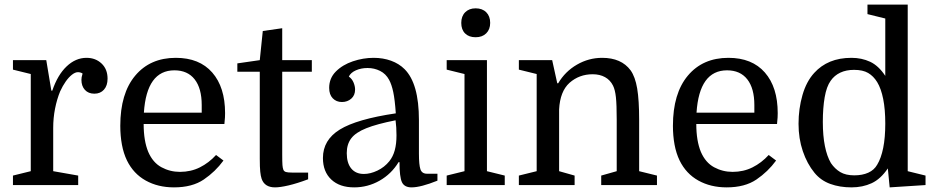

<svg xmlns="http://www.w3.org/2000/svg" viewBox="-20 -800 4046 830"><path d="M337 -482Q333 -485 327.5 -486.5Q322 -488 317 -488Q305 -488 291 -477Q277 -466 264 -447.5Q251 -429 240 -405Q226 -371 218 -330.5Q210 -290 210 -247V-60L318 -41V0H36V-41L113 -60V-480L36 -499V-540H180L202 -408H206Q229 -476 268 -513Q307 -550 354 -550Q393 -550 419 -525.5Q445 -501 445 -460Q445 -430 429.5 -412.5Q414 -395 388 -395Q362 -395 347 -411.5Q332 -428 332 -455Q332 -461 333 -466.5Q334 -472 337 -482Z M950 -264H601Q601 -191 621 -143Q641 -97 678 -77Q715 -57 758 -57Q805 -57 844 -76.5Q883 -96 914 -130L946 -106Q911 -58 861 -24Q811 10 732 10Q663 10 610 -19.5Q557 -49 529 -106Q514 -137 507 -175Q500 -213 500 -256Q500 -396 564.5 -473Q629 -550 740 -550Q842 -550 897.5 -486.5Q953 -423 953 -311Q953 -301 952.5 -292.5Q952 -284 950 -264ZM734 -496Q614 -496 602 -313H852V-346Q852 -418 821.5 -457Q791 -496 734 -496Z M1006 -490V-526L1103 -540L1116 -666L1200 -678V-540H1328V-490H1200V-133Q1200 -99 1201 -86.5Q1202 -74 1205 -66Q1208 -59 1216 -56.5Q1224 -54 1242 -54H1312V-25Q1264 -7 1227.5 1.5Q1191 10 1169 10Q1124 10 1111 -27Q1107 -39 1105 -58Q1103 -77 1103 -114V-490Z M1376 -117Q1376 -195 1449 -240Q1522 -285 1691 -310Q1687 -369 1680 -402Q1673 -435 1662 -455Q1648 -481 1623 -493.5Q1598 -506 1569 -506Q1541 -506 1518.5 -496Q1496 -486 1488 -469Q1502 -459 1508.5 -443Q1515 -427 1515 -413Q1515 -388 1498.5 -373.5Q1482 -359 1458 -359Q1434 -359 1418.5 -375Q1403 -391 1403 -420Q1403 -462 1432 -491Q1461 -520 1505.5 -535Q1550 -550 1595 -550Q1636 -550 1670.5 -537.5Q1705 -525 1729 -501Q1791 -439 1791 -281V-136Q1791 -87 1797.5 -68Q1804 -49 1826 -49H1871V-19Q1799 10 1759 10Q1728 10 1717.5 -12.5Q1707 -35 1707 -99H1703Q1672 -48 1621 -19Q1570 10 1511 10Q1448 10 1412 -24Q1376 -58 1376 -117ZM1553 -48Q1581 -48 1611.5 -62.5Q1642 -77 1663 -103Q1679 -123 1686.5 -150.5Q1694 -178 1694 -215Q1694 -232 1693 -248.5Q1692 -265 1690 -280Q1609 -264 1563 -245.5Q1517 -227 1498 -201.5Q1479 -176 1479 -138Q1479 -95 1498.5 -71.5Q1518 -48 1553 -48Z M1988 -480 1911 -499V-540H2085V-60L2162 -41V0H1911V-41L1988 -60ZM1974 -701Q1974 -730 1991 -747Q2008 -764 2036 -764Q2065 -764 2082 -747Q2099 -730 2099 -701Q2099 -673 2082 -656Q2065 -639 2036 -639Q2007 -639 1990.5 -655.5Q1974 -672 1974 -701Z M2300 -60V-480L2223 -499V-540H2367L2389 -440H2393Q2423 -491 2474 -520.5Q2525 -550 2583 -550Q2666 -550 2706 -496Q2726 -468 2734.5 -417.5Q2743 -367 2743 -281V-60L2820 -41V0H2579V-41L2646 -60V-283Q2646 -348 2642.5 -380Q2639 -412 2630 -430Q2618 -454 2595.5 -466.5Q2573 -479 2542 -479Q2484 -479 2442 -442Q2401 -405 2397 -327V-60L2464 -41V0H2223V-41Z M3339 -264H2990Q2990 -191 3010 -143Q3030 -97 3067 -77Q3104 -57 3147 -57Q3194 -57 3233 -76.5Q3272 -96 3303 -130L3335 -106Q3300 -58 3250 -24Q3200 10 3121 10Q3052 10 2999 -19.5Q2946 -49 2918 -106Q2903 -137 2896 -175Q2889 -213 2889 -256Q2889 -396 2953.5 -473Q3018 -550 3129 -550Q3231 -550 3286.5 -486.5Q3342 -423 3342 -311Q3342 -301 3341.5 -292.5Q3341 -284 3339 -264ZM3123 -496Q3003 -496 2991 -313H3241V-346Q3241 -418 3210.5 -457Q3180 -496 3123 -496Z M3432 -265Q3432 -330 3449 -389Q3466 -448 3500 -485Q3529 -517 3569 -533.5Q3609 -550 3661 -550Q3705 -550 3741.5 -533Q3778 -516 3807 -472V-720L3730 -739V-780H3904V-60L3981 -41V0L3826 10L3818 -72Q3787 -26 3748 -8Q3709 10 3661 10Q3610 10 3569 -5Q3528 -20 3501 -53Q3469 -92 3450.5 -146.5Q3432 -201 3432 -265ZM3807 -266Q3807 -327 3798 -372Q3789 -417 3772 -445Q3756 -471 3733 -484.5Q3710 -498 3672 -498Q3638 -498 3612.5 -486Q3587 -474 3571 -451Q3553 -426 3545 -379.5Q3537 -333 3537 -273Q3537 -213 3546 -168.5Q3555 -124 3572 -95Q3589 -70 3612.5 -56Q3636 -42 3673 -42Q3708 -42 3733.5 -53.5Q3759 -65 3772 -88Q3789 -116 3798 -160.5Q3807 -205 3807 -266Z"/></svg>

Font: Domine
Style: Regular
Weight: 400
Designer: Pablo Impallari, Rodrigo Fuenzalida, Brenda Gallo
Foundry: Pablo Impallari, Rodrigo Fuenzalida, Brenda Gallo
Version: Version 2.000